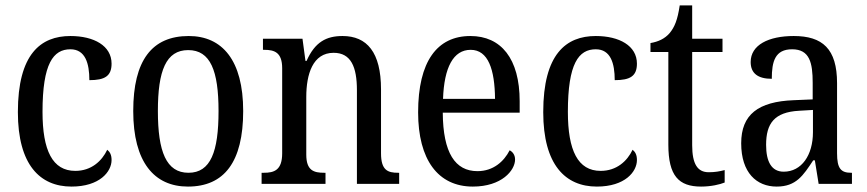

<svg xmlns="http://www.w3.org/2000/svg" viewBox="-20 -679 3202 709"><path d="M244 10C348 10 392 -45 392 -88C392 -107 386 -118 376 -126C356 -84 317 -48 258 -48C174 -48 137 -123 137 -266C137 -445 177 -497 240 -497C295 -497 310 -445 310 -383C367 -383 392 -398 392 -444C392 -510 327 -546 240 -546C130 -546 46 -479 46 -265C46 -70 128 10 244 10Z M674 10C808 10 878 -81 878 -269C878 -456 801 -546 677 -546C541 -546 472 -456 472 -269C472 -81 549 10 674 10ZM676 -41C594 -41 563 -119 563 -269C563 -418 593 -494 675 -494C757 -494 787 -418 787 -269C787 -119 758 -41 676 -41Z M946 0H1182V-41H1177C1139 -41 1111 -49 1111 -108V-321C1111 -405 1135 -484 1212 -484C1276 -484 1298 -432 1298 -346V0H1454V-41H1450C1412 -41 1387 -50 1387 -113V-349C1387 -486 1335 -546 1245 -546C1185 -546 1143 -524 1112 -454H1108L1097 -536H951V-495H956C993 -495 1022 -486 1022 -427V-113C1022 -50 992 -41 954 -41H946Z M1726 10C1833 10 1882 -50 1882 -90C1882 -108 1872 -119 1862 -124C1841 -83 1802 -47 1743 -47C1661 -47 1616 -114 1615 -263H1899V-305C1899 -463 1830 -546 1717 -546C1594 -546 1524 -452 1524 -264C1524 -90 1597 10 1726 10ZM1808 -314H1616C1620 -430 1654 -495 1718 -495C1783 -495 1807 -422 1808 -314Z M2184 10C2288 10 2332 -45 2332 -88C2332 -107 2326 -118 2316 -126C2296 -84 2257 -48 2198 -48C2114 -48 2077 -123 2077 -266C2077 -445 2117 -497 2180 -497C2235 -497 2250 -445 2250 -383C2307 -383 2332 -398 2332 -444C2332 -510 2267 -546 2180 -546C2070 -546 1986 -479 1986 -265C1986 -70 2068 10 2184 10Z M2569 10C2606 10 2639 2 2656 -5V-51C2637 -46 2620 -43 2597 -43C2556 -43 2536 -73 2536 -143V-487H2648V-536H2536V-659H2490C2482 -605 2471 -579 2453 -557C2435 -536 2411 -525 2382 -520V-487H2448V-145C2448 -30 2486 10 2569 10Z M2848 10C2920 10 2946 -31 2983 -87H2989L3003 0H3126V-41H3123C3085 -41 3071 -57 3071 -113V-372C3071 -499 3017 -546 2911 -546C2818 -546 2752 -513 2752 -450C2752 -408 2779 -388 2830 -388C2830 -452 2842 -497 2905 -497C2970 -497 2981 -447 2981 -373V-312L2911 -309C2780 -304 2717 -256 2717 -150C2717 -41 2774 10 2848 10ZM2874 -45C2829 -45 2809 -82 2809 -144C2809 -223 2839 -265 2931 -270L2982 -273V-191C2982 -106 2940 -45 2874 -45Z"/></svg>

Font: Noto Serif Lao Cond
Style: Regular
Weight: 400
Width: 3
Designer: Monotype Design Team
Foundry: Monotype Imaging Inc.
Version: Version 2.004